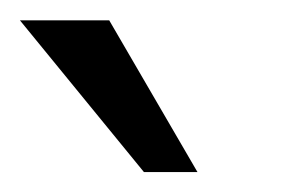

<svg xmlns="http://www.w3.org/2000/svg" viewBox="-45 -769 296 189"><path d="M96.7 -599.6 -25.4 -749H62.5L149.4 -599.6Z"/></svg>

Font: Padauk
Style: Regular
Weight: 400
Designer: Debbi Hosken, Becca Hirsbrunner Spalinger
Foundry: SIL International
Version: Version 5.003